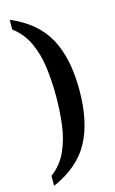

<svg xmlns="http://www.w3.org/2000/svg" viewBox="-135 -817 603 1003"><g transform="rotate(-15 166.5 -316.0)"><path d="M27 79Q82 38 110.5 -24.5Q139 -87 148.5 -162.5Q158 -238 158 -317Q158 -397 148.5 -471.5Q139 -546 110.5 -608.5Q82 -671 27 -712V-765Q166 -706 225 -597.5Q284 -489 284 -317Q284 -145 225 -36.5Q166 72 27 133Z"/></g></svg>

Font: Noto Serif Condensed SemiBold
Style: Regular
Weight: 600
Width: 3
Designer: Monotype Design Team
Foundry: Monotype Imaging Inc.
Version: Version 2.013